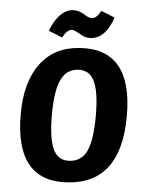

<svg xmlns="http://www.w3.org/2000/svg" viewBox="-64 -1045 878 1117"><g transform="rotate(5 374.5 -487.0)"><path d="M369 -849Q334 -869 320 -868Q293 -866 268 -819L188 -851Q208 -907 239 -941Q274 -980 317 -983Q351 -985 385 -964Q412 -945 431 -946Q458 -948 482 -993L562 -961Q520 -836 434 -830Q399 -828 369 -849ZM683 -397Q683 -4 375 18Q67 40 67 -353Q67 -542 148 -650Q228 -757 375 -767Q683 -789 683 -397ZM280 -573Q248 -508 248 -366Q248 -221 280 -160Q310 -103 375 -108Q442 -113 472 -174Q503 -239 503 -384Q503 -526 471 -587Q441 -645 375 -640Q310 -635 280 -573Z"/></g></svg>

Font: Xiangcui Wave Sans Xiangcui Wave Sans
Style: Regular
Weight: 800
Width: 3
Version: Version 0.920;March 28, 2024;FontCreator 14.0.0.2814 64-bit